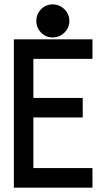

<svg xmlns="http://www.w3.org/2000/svg" viewBox="-20 -865 490 885"><path d="M222.7 -844.7Q243.7 -844.7 261.2 -834.5Q278.8 -824.2 289.3 -806.6Q299.8 -789.1 299.8 -768.6Q299.8 -737.3 277.1 -714.8Q254.4 -692.4 222.7 -692.4Q191.4 -692.4 169.4 -714.6Q147.5 -736.8 147.5 -768.6Q147.5 -800.3 169.4 -822.5Q191.4 -844.7 222.7 -844.7ZM133.8 -323.7V-90.3H406.2V0H43.9V-683.6H406.2V-593.8H133.8V-413.6H361.3V-323.7Z"/></svg>

Font: Anka/Coder Narrow
Style: Bold
Weight: 700
Width: 3
Monospace: yes
Version: Version 001.100